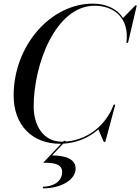

<svg xmlns="http://www.w3.org/2000/svg" viewBox="-20 -780 772 1055"><path d="M310 10C312 10 314 10 316 10L217.5 114C282.5 114 321.5 123 321.5 165.5C321.5 217 272.5 246 215.5 246V255C320.5 255 395.5 205 395.5 147C395.5 96 345 74.5 266 74L327 9.5C402 5.5 469 -23.5 520.5 -69L550.5 0H558.5L613.5 -205H604.5C564 -94.5 463.5 -9.5 338 -2L342 -6H331L327 -1.5C324.5 -1.5 322.5 -1.5 320 -1.5C216 -1.5 165 -93 165 -195C165 -427 286 -748.5 500 -748.5C606.5 -748.5 692.5 -681 674.5 -545H683.5L731.5 -750H723.5L656 -681C622.5 -733.5 561.5 -760 490 -760C257 -760 55 -528 55 -255C55 -92 157 10 310 10Z"/></svg>

Font: Bodoni* 24pt
Style: Italic
Weight: 400
Italic angle: -13°
Version: Version 2.3